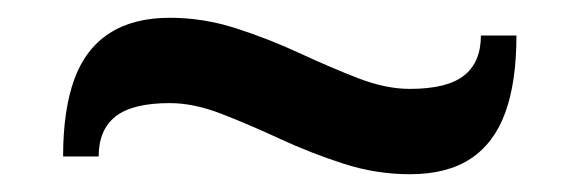

<svg xmlns="http://www.w3.org/2000/svg" viewBox="-20 -363 651 216"><path d="M441 -167Q403 -167 366 -179Q329 -191 294.5 -207Q260 -223 229 -235Q198 -247 171 -247Q129 -247 110 -232Q91 -217 91 -187H51Q51 -239 63.5 -273.5Q76 -308 103 -325.5Q130 -343 171 -343Q209 -343 246 -331Q283 -319 317.5 -303Q352 -287 383 -275Q414 -263 441 -263Q483 -263 502 -278Q521 -293 521 -323H561Q561 -271 548.5 -236.5Q536 -202 509.5 -184.5Q483 -167 441 -167Z"/></svg>

Font: El Messiri
Style: Regular
Weight: 400
Designer: Mohamed Gaber
Foundry: Kief Type Foundry
Version: Version 2.020